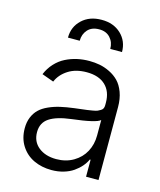

<svg xmlns="http://www.w3.org/2000/svg" viewBox="-115 -846 787 942"><g transform="rotate(15 278.0 -375.0)"><path d="M235.8 12.4Q185.7 12.4 145.4 -6.6Q105.1 -25.6 80.8 -63.4Q56.5 -101.2 56.5 -152.3Q56.5 -183.9 66.8 -208.6Q77.1 -233.3 94.5 -250Q111.9 -266.7 139.2 -278.9Q166.5 -291.2 196.6 -298.1Q226.6 -305 266 -310Q276.3 -311.4 295.5 -313.6Q318.9 -316.4 329.7 -317.8Q340.6 -319.2 356.7 -322.1Q372.9 -324.9 380 -327.9Q387.1 -331 395.1 -335.9Q403.1 -340.9 405.9 -347.7Q408.7 -354.4 408.7 -363.3V-376.1Q408.7 -432.5 375.2 -464.3Q341.6 -496.1 280.2 -496.1Q224.4 -496.1 186.3 -471.6Q148.1 -447.1 132.1 -409.1L72.1 -430.8Q85.6 -463.1 108 -487.2Q130.3 -511.4 158 -525.4Q185.7 -539.4 215.7 -546.2Q245.7 -552.9 278.4 -552.9Q305.4 -552.9 330.8 -548.1Q356.2 -543.3 382.5 -530.5Q408.7 -517.8 428.1 -498Q447.4 -478.3 459.7 -445.5Q471.9 -412.6 471.9 -370.4V0H408.7V-86.3H404.8Q396 -67.1 381.4 -50.2Q366.8 -33.4 346.2 -19Q325.6 -4.6 297.1 3.9Q268.5 12.4 235.8 12.4ZM244.3 -45.5Q293.3 -45.5 331.3 -67.8Q369.3 -90.2 389 -127.1Q408.7 -164.1 408.7 -209.2V-288Q389.6 -269.2 266 -254.6Q192.8 -245.7 156.2 -221.4Q119.7 -197.1 119.7 -149.5Q119.7 -101.2 154.5 -73.3Q189.3 -45.5 244.3 -45.5ZM146.3 -636.4Q146.3 -691.4 184.7 -727.5Q223 -763.5 284.1 -763.5Q344.8 -763.8 382.8 -727.8Q420.8 -691.8 420.8 -636.4H361.2Q361.2 -670.1 340.6 -692.8Q320 -715.6 284.1 -715.2Q246.8 -715.2 226.4 -692.5Q206 -669.7 206 -636.4Z"/></g></svg>

Font: Inter Light BETA
Style: Regular
Weight: 300
Designer: Rasmus Andersson
Foundry: rsms
Version: Version 3.011;git-f93a4a705